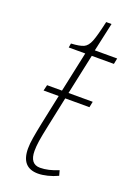

<svg xmlns="http://www.w3.org/2000/svg" viewBox="-132 -712 540 775"><g transform="rotate(20 138.5 -324.5)"><path d="M177 -511 140 -338H244L239 -313H135L108 -185Q98 -138 94.5 -114.5Q91 -91 91 -72Q91 -15 135 -15Q170 -15 213 -33L219 -11Q198 -1 175.5 4.5Q153 10 135 10Q63 10 63 -72Q63 -92 67.5 -119Q72 -146 80 -185L107 -313H42L48 -338H112L149 -511H78L81 -529Q118 -531 134.5 -538.5Q151 -546 161 -571Q171 -596 185 -659H208L181 -536H277L272 -511Z"/></g></svg>

Font: Noto Serif NarrowThin
Style: Italic
Weight: 250
Width: 4
Italic angle: -12°
Designer: Monotype Design Team
Foundry: Monotype Imaging Inc.
Version: Version 1.001